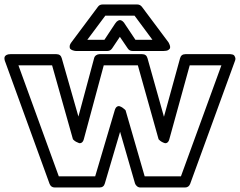

<svg xmlns="http://www.w3.org/2000/svg" viewBox="-88 -810 1069 855"><path d="M-64.9 -535.2Q-65.4 -536.6 -66.4 -538.8Q-67.4 -541 -68.1 -546.9Q-68.8 -552.7 -67.1 -557.1Q-65.4 -561.5 -59.1 -565.2Q-52.7 -568.8 -42 -568.8H163.1Q182.1 -568.8 187 -550.8L261.2 -291L331.1 -550.8Q333 -559.1 340.1 -564Q347.2 -568.8 355 -568.8H544.9Q564 -568.8 568.8 -550.8L642.1 -290L713.9 -550.8Q718.8 -568.8 737.8 -568.8H934.1Q935.5 -568.8 937.7 -568.8Q939.9 -568.8 946 -567.6Q952.1 -566.4 954.8 -563Q957.5 -559.6 959.7 -553Q961.9 -546.4 957 -535.2L758.8 8.8Q752.4 24.9 735.8 24.9H537.1Q528.8 24.9 522.2 19.5Q515.6 14.2 513.2 6.8L446.8 -223.1L378.9 6.8Q374 24.9 355 24.9H155.8Q139.2 24.9 132.8 8.8ZM-5.9 -519 173.8 -24.9H335.9L422.9 -318.8Q426.3 -330.6 432.6 -334.7Q439 -338.9 445.3 -336.7Q451.7 -334.5 457.5 -330.6Q463.4 -326.7 467.3 -322.8L471.2 -318.8L556.2 -24.9H717.8L897.9 -519H756.8L666 -189.9Q663.1 -179.2 657 -175Q650.9 -170.9 644.3 -173.1Q637.7 -175.3 631.8 -178.7Q626 -182.1 622.1 -186L618.2 -189.9L525.9 -519H374L285.2 -189.9Q282.2 -179.2 275.9 -175Q269.5 -170.9 263.2 -173.1Q256.8 -175.3 250.7 -178.7Q244.6 -182.1 240.7 -186L236.8 -189.9L144 -519ZM231 -623 348.1 -779.8Q355.5 -790 368.2 -790H523.9Q535.6 -790 543.9 -779.8L661.1 -623Q662.1 -621.6 663.8 -618.9Q665.5 -616.2 668 -609.1Q670.4 -602.1 669.4 -596.9Q668.5 -591.8 661.6 -587.4Q654.8 -583 641.1 -583H502Q488.3 -583 481 -594.2L445.8 -646L411.1 -594.2Q403.3 -583 390.1 -583H251Q249 -583 245.8 -583.3Q242.7 -583.5 235.8 -585.9Q229 -588.4 225.3 -592Q221.7 -595.7 222.2 -604Q222.7 -612.3 231 -623ZM300.8 -632.8H377L424.8 -705.1Q431.2 -714.8 438 -718.3Q444.8 -721.7 449.7 -720Q454.6 -718.3 458.5 -715.1Q462.4 -711.9 464.8 -708.5L466.8 -705.1L515.1 -632.8H590.8L511.2 -740.2H380.9Z"/></svg>

Font: Trueno ExtraBold Outline
Style: Regular
Weight: 800
Width: 6
Designer: Julieta Ulanovsky
Foundry: Julieta Ulanovsky
Version: Version 3.001b | FøM Fix